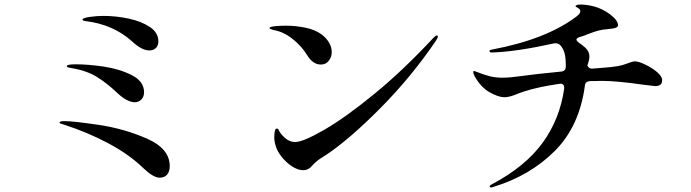

<svg xmlns="http://www.w3.org/2000/svg" viewBox="-20 -788 3040 845"><path d="M561 -606Q479 -680 358 -695Q351 -696 347 -697.5Q343 -699 343 -702Q344 -709 374.5 -713.5Q405 -718 435 -718Q491 -718 547 -706Q603 -694 640 -669Q677 -644 677 -606Q677 -587 666 -576.5Q655 -566 637 -566Q604 -566 561 -606ZM495 -380Q451 -422 405.5 -450Q360 -478 291 -489Q285 -490 279.5 -491.5Q274 -493 274 -497Q274 -505 314 -505Q367 -505 436 -495Q505 -485 559.5 -457.5Q614 -430 614 -382Q614 -362 602 -350Q590 -338 573 -338Q557 -338 537 -348.5Q517 -359 495 -380ZM612 -47Q548 -109 455.5 -158Q363 -207 260 -240Q258 -241 252 -242.5Q246 -244 244 -245.5Q242 -247 242 -249Q242 -252 248.5 -253.5Q255 -255 263 -255Q302 -255 414 -238.5Q526 -222 626.5 -178Q727 -134 727 -57Q727 -32 715 -19Q703 -6 683 -6Q655 -6 612 -47Z M1332 -545Q1306 -587 1266 -618Q1226 -649 1183 -656Q1166 -661 1166 -664Q1166 -670 1189 -672.5Q1212 -675 1237 -675Q1282 -675 1325 -666Q1368 -657 1396 -636Q1417 -620 1428.5 -600Q1440 -580 1440 -559Q1440 -537 1427 -520.5Q1414 -504 1392 -504Q1357 -504 1332 -545ZM1187 -184Q1187 -204 1191 -215Q1192 -222 1198 -222Q1204 -222 1206 -217Q1212 -203 1226 -189Q1250 -163 1279 -163Q1314 -163 1407.5 -217Q1501 -271 1628.5 -375.5Q1756 -480 1888 -622Q1898 -632 1903 -632Q1907 -632 1907 -628Q1907 -621 1898 -608Q1790 -449 1654 -312Q1518 -175 1415 -106Q1409 -102 1396 -94Q1383 -86 1374 -78.5Q1365 -71 1355 -60Q1338 -39 1314 -39Q1291 -39 1265 -56Q1239 -73 1219 -98.5Q1199 -124 1193 -147Q1187 -167 1187 -184Z M2894 -435Q2894 -421 2886 -415Q2878 -409 2863 -409Q2861 -409 2813 -415Q2694 -432 2631 -432L2575 -431Q2555 -429 2554 -410Q2530 -232 2421.5 -123.5Q2313 -15 2153 34Q2144 37 2141 37Q2139 37 2137 36Q2135 35 2135 33Q2135 28 2145 23Q2292 -55 2368 -159.5Q2444 -264 2463 -398V-402Q2463 -412 2457.5 -416.5Q2452 -421 2442 -419Q2350 -406 2285 -385L2260 -376Q2223 -360 2200 -360Q2174 -360 2135.5 -381.5Q2097 -403 2069 -452Q2063 -463 2063 -471Q2063 -476 2066 -476Q2067 -476 2077 -472Q2112 -458 2137.5 -452Q2163 -446 2191 -446Q2224 -446 2280 -454Q2327 -461 2450 -473Q2470 -475 2470 -495V-502Q2470 -532 2465 -552.5Q2460 -573 2446 -589Q2435 -600 2418 -597Q2250 -560 2146 -557Q2134 -557 2134 -563Q2134 -568 2146 -570Q2385 -615 2518 -716Q2534 -728 2534 -739Q2534 -747 2523.5 -753Q2513 -759 2513 -760Q2513 -768 2536 -768Q2561 -768 2593 -760Q2632 -750 2666 -724Q2700 -698 2700 -677Q2700 -670 2690.5 -666Q2681 -662 2656 -660Q2631 -658 2612 -653Q2593 -648 2563 -636Q2550 -630 2531 -625Q2517 -620 2517 -614Q2517 -608 2528 -600Q2541 -591 2555 -579Q2574 -562 2574 -540Q2574 -524 2565 -500Q2572 -485 2586 -486L2637 -490Q2707 -495 2733 -506Q2740 -508 2753 -513Q2766 -518 2775 -518Q2790 -518 2819.5 -504Q2849 -490 2871.5 -471Q2894 -452 2894 -435Z"/></svg>

Font: Shippori Mincho B1 SemiBold
Style: Regular
Weight: 600
Designer: FONTDASU
Foundry: FONTDASU / Google Inc. / but / Adobe
Version: Version 3.110; ttfautohint (v1.8.3)